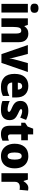

<svg xmlns="http://www.w3.org/2000/svg" viewBox="1576 -2392 826 4018"><g transform="rotate(90 1989.0 -383.0)"><path d="M152 -776Q194 -776 221 -757.5Q248 -739 248 -691Q248 -644 220.5 -625.5Q193 -607 152 -607Q109 -607 82.5 -625.5Q56 -644 56 -691Q56 -739 82.5 -757.5Q109 -776 152 -776ZM242 -553V0H61V-553Z M684 -563Q765 -563 814 -513Q863 -463 863 -360V0H682V-304Q682 -359 669 -387Q656 -415 622 -415Q576 -415 560 -374Q544 -333 544 -246V0H363V-553H501L524 -482H532Q555 -521 593 -542Q631 -563 684 -563Z M1113 0 922 -553H1109L1189 -247Q1193 -234 1196.5 -212.5Q1200 -191 1201 -170H1204Q1205 -190 1208.5 -210Q1212 -230 1216 -246L1300 -553H1487L1296 0Z M1778 -563Q1890 -563 1955 -499Q2020 -435 2020 -310V-225H1707Q1708 -177 1735.5 -150Q1763 -123 1818 -123Q1865 -123 1904.5 -133.5Q1944 -144 1987 -166V-31Q1948 -10 1903 0Q1858 10 1795 10Q1671 10 1598.5 -59.5Q1526 -129 1526 -273Q1526 -419 1594 -491Q1662 -563 1778 -563ZM1784 -434Q1753 -434 1732.5 -413Q1712 -392 1709 -343H1855Q1855 -385 1836 -409.5Q1817 -434 1784 -434Z M2494 -170Q2494 -87 2442 -38.5Q2390 10 2277 10Q2225 10 2181 3.5Q2137 -3 2093 -21V-174Q2137 -152 2184.5 -140.5Q2232 -129 2266 -129Q2321 -129 2321 -158Q2321 -169 2313 -178Q2305 -187 2282.5 -198.5Q2260 -210 2216 -229Q2154 -257 2123 -296Q2092 -335 2092 -400Q2092 -480 2148.5 -521.5Q2205 -563 2302 -563Q2353 -563 2397.5 -551Q2442 -539 2489 -516L2441 -393Q2406 -411 2369.5 -422.5Q2333 -434 2306 -434Q2264 -434 2264 -410Q2264 -400 2271.5 -392.5Q2279 -385 2300 -374.5Q2321 -364 2363 -345Q2427 -316 2460.5 -277.5Q2494 -239 2494 -170Z M2840 -137Q2861 -137 2881.5 -142Q2902 -147 2924 -156V-21Q2894 -7 2861 1.5Q2828 10 2782 10Q2700 10 2655.5 -32.5Q2611 -75 2611 -182V-414H2548V-495L2628 -548L2673 -664H2792V-553H2916V-414H2792V-191Q2792 -137 2840 -137Z M3503 -278Q3503 -193 3474.5 -128Q3446 -63 3388.5 -26.5Q3331 10 3245 10Q3166 10 3108 -26.5Q3050 -63 3019 -128Q2988 -193 2988 -278Q2988 -409 3054.5 -486Q3121 -563 3248 -563Q3323 -563 3380.5 -530Q3438 -497 3470.5 -433Q3503 -369 3503 -278ZM3171 -277Q3171 -205 3188.5 -167Q3206 -129 3247 -129Q3287 -129 3303.5 -167Q3320 -205 3320 -278Q3320 -350 3303.5 -387Q3287 -424 3246 -424Q3207 -424 3189 -387.5Q3171 -351 3171 -277Z M3914 -563Q3928 -563 3942.5 -561Q3957 -559 3968 -557L3952 -379Q3942 -382 3928.5 -383.5Q3915 -385 3893 -385Q3866 -385 3841 -376Q3816 -367 3800 -343Q3784 -319 3784 -274V0H3604V-553H3739L3766 -465H3775Q3794 -503 3831.5 -533Q3869 -563 3914 -563Z"/></g></svg>

Font: Noto Sans Myanmar UI SemiCondensed Black
Style: Regular
Weight: 900
Width: 4
Designer: Monotype Design Team
Foundry: Monotype Imaging Inc.
Version: Version 2.103; ttfautohint (v1.8.4.7-5d5b)